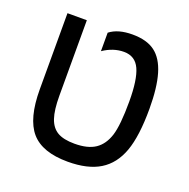

<svg xmlns="http://www.w3.org/2000/svg" viewBox="-113 -719 827 838"><g transform="rotate(20 300.0 -299.5)"><path d="M287.1 9.8Q168.5 9.8 116.7 -50Q64.9 -109.9 64.9 -246.1V-599.1H154.8V-249Q154.8 -182.1 167.5 -144.8Q180.2 -107.4 208.5 -90.8Q236.8 -74.2 288.1 -74.2Q349.6 -74.2 384.3 -97.7Q418.9 -121.1 434.6 -169.9Q450.2 -218.8 450.2 -329.1Q450.2 -430.7 428.7 -477.8Q407.2 -524.9 355 -524.9Q305.2 -524.9 258.8 -493.2V-579.1Q296.9 -608.9 363.8 -608.9Q430.7 -608.9 469 -580.1Q507.3 -551.3 525.6 -489.5Q543.9 -427.7 543.9 -329.1Q543.9 -202.6 518.1 -130.9Q492.2 -59.1 436 -24.7Q379.9 9.8 287.1 9.8Z"/></g></svg>

Font: Cousine
Style: Regular
Weight: 400
Monospace: yes
Designer: Steve Matteson
Foundry: Ascender Corporation
Version: Version 1.20